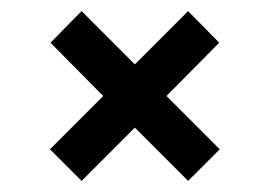

<svg xmlns="http://www.w3.org/2000/svg" viewBox="-20 -390 486 346"><path d="M223 -160 127 -64 70 -121 166 -217 71 -313 127 -370 223 -274 319 -370 375 -313 280 -217 376 -121 319 -64Z"/></svg>

Font: Cambay Devanagari
Style: Regular
Weight: 700
Designer: Pooja Saxena
Foundry: Pooja Saxena
Version: Version 1.095;PS 001.095;hotconv 1.0.70;makeotf.lib2.5.58329